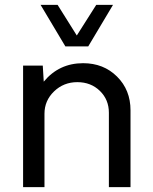

<svg xmlns="http://www.w3.org/2000/svg" viewBox="-20 -770 628 790"><path d="M343 -579 445 -750H376L296 -624L217 -750H147L249 -579ZM322 -510C256 -510 202 -484.7 160 -434L156 -500H75V0H163V-302C163 -338 176.2 -368.7 202.5 -394C228.8 -419.3 260.7 -432 298 -432C335.3 -432 366.3 -420 391 -396C415.7 -372 428 -342 428 -306V0H517V-316C517 -372 498.5 -418.3 461.5 -455C424.5 -491.7 378 -510 322 -510Z"/></svg>

Font: Orkney
Style: Regular
Weight: 400
Designer: Samuel Oakes and Alfredo Marco Pradil
Foundry: Alfredo Marco Pradil
Version: 1.0; ttfautohint (v1.5)